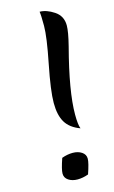

<svg xmlns="http://www.w3.org/2000/svg" viewBox="-124 -846 535 904"><g transform="rotate(-15 143.0 -393.5)"><path d="M275 -703Q275 -672 258 -605Q204 -400 204 -287Q204 -237 212 -218Q163 -236 142 -271Q121 -306 121 -365.5Q121 -425 146 -550Q171 -675 171 -728.5Q171 -782 168 -798Q201 -798 238 -773.5Q275 -749 275 -703ZM93 -106Q120 -116 146 -116Q172 -116 190 -104Q208 -92 208 -71.5Q208 -51 190 1Q163 11 137 11Q111 11 93 -1Q75 -13 75 -33.5Q75 -54 93 -106Z"/></g></svg>

Font: Merienda
Style: Regular
Weight: 400
Designer: Eduardo Rodriguez Tunni
Foundry: Eduardo Rodriguez Tunni
Version: Version 1.001